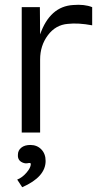

<svg xmlns="http://www.w3.org/2000/svg" viewBox="-20 -555 412 804"><path d="M71 0V-525H147L148 -411Q189 -528 286 -534Q334 -538 366 -525V-449Q307 -460 264 -455Q213 -451 180.5 -407.5Q148 -364 148 -306V0ZM52 197Q73 189 91 168Q109 147 109 132Q109 128 105.5 127.5Q102 127 95.5 128.5Q89 130 81 128Q53 120 55 93Q55 75 69 63.5Q83 52 107 52Q135 52 153 70.5Q171 89 171 119Q171 186 73 229Z"/></svg>

Font: Easer Grotesk Light
Style: Regular
Weight: 300
Designer: Boardeaser, Bonnie Shaver-Troup, Thomas Jockin
Foundry: Lexend
Version: Version 1.008;Glyphs 3.1.2 (3151)